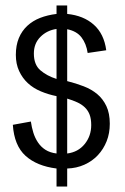

<svg xmlns="http://www.w3.org/2000/svg" viewBox="-20 -691 457 703"><path d="M187 -8V-74Q115 -83 73.5 -120.5Q32 -158 27 -234L93 -246Q96 -225 102 -205.5Q108 -186 119 -169.5Q130 -153 146.5 -142.5Q163 -132 187 -129V-339Q157 -345 129.5 -356.5Q102 -368 82 -386.5Q62 -405 50 -431Q38 -457 38 -490Q38 -525 49 -551.5Q60 -578 80 -596.5Q100 -615 127 -625.5Q154 -636 187 -640V-671H226V-640Q286 -634 323.5 -600.5Q361 -567 369 -507L301 -497Q296 -531 278.5 -554Q261 -577 226 -584V-394Q258 -386 286.5 -375Q315 -364 336 -346.5Q357 -329 369.5 -302.5Q382 -276 382 -238Q382 -203 370.5 -174Q359 -145 338.5 -123Q318 -101 289 -88Q260 -75 226 -74V-8ZM187 -585Q152 -580 128 -556Q104 -532 104 -495Q104 -454 128 -433.5Q152 -413 187 -402ZM226 -129Q266 -134 290 -163.5Q314 -193 314 -233Q314 -256 308 -271.5Q302 -287 290.5 -298Q279 -309 262.5 -316.5Q246 -324 226 -330Z"/></svg>

Font: Gloria
Style: Regular
Weight: 400
Designer: Peter Wiegel
Foundry: Peter Wiegel
Version: Version 1.000